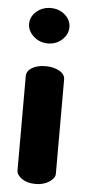

<svg xmlns="http://www.w3.org/2000/svg" viewBox="-52 -742 348 773"><g transform="rotate(5 122.0 -355.5)"><path d="M122 0Q88 0 66.5 -15Q45 -30 45 -48V-429Q45 -450 66.5 -463Q88 -476 122 -476Q154 -476 177 -463Q200 -450 200 -429V-48Q200 -30 177 -15Q154 0 122 0ZM122 -568Q88 -568 64 -590Q40 -612 40 -640Q40 -669 64 -690Q88 -711 122 -711Q156 -711 179.5 -690Q203 -669 203 -640Q203 -612 179.5 -590Q156 -568 122 -568Z"/></g></svg>

Font: Dosis ExtraLight ExtraBold
Style: Regular
Weight: 800
Version: Version 3.001; ttfautohint (v1.8.2)